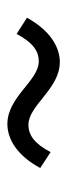

<svg xmlns="http://www.w3.org/2000/svg" viewBox="149 -591 182 520"><g transform="rotate(-90 240.0 -331.0)"><path d="M332 -260C373 -260 418 -287 452 -349L408 -377C386 -335 363 -317 334 -317C281 -317 238 -402 164 -402C123 -402 78 -375 45 -313L88 -285C110 -327 133 -345 162 -345C215 -345 259 -260 332 -260Z"/></g></svg>

Font: Source Sans Pro
Style: Italic
Weight: 400
Italic angle: -11°
Designer: Paul D. Hunt
Foundry: Adobe Systems Incorporated
Version: Version 3.006;hotconv 1.0.111;makeotfexe 2.5.65597